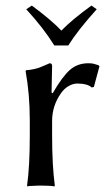

<svg xmlns="http://www.w3.org/2000/svg" viewBox="-20 -666 395 689"><path d="M168.9 -331.1Q203.6 -391.1 230.7 -415Q257.8 -439 296.9 -439Q303.7 -439 308.3 -438.5Q313 -438 314.9 -437.5Q316.9 -437 323 -435.1Q329.1 -433.1 333 -432.1L336.9 -428.2L316.9 -354L309.1 -352.1Q293.9 -366.2 256.8 -366.2Q242.2 -366.2 226.3 -357.2Q210.4 -348.1 199.2 -332Q167 -286.6 167 -231.9V-180.2Q167 -71.3 176.8 0L174.8 2.9Q161.1 0 127 0Q111.3 0 99.1 1Q86.9 1 82.5 2L78.1 2.9L77.1 0Q86.9 -67.9 86.9 -180.2V-234.9Q86.9 -328.1 71.8 -411.1L74.2 -414.1Q88.9 -415 101.8 -418Q114.7 -420.9 121.8 -423.6Q128.9 -426.3 140.9 -431.6Q152.8 -437 158.2 -439Q167 -439 167 -429.2L165 -334ZM174.8 -502.9Q136.2 -565.4 74.2 -632.8L94.2 -646Q163.6 -594.7 200.2 -556.2Q239.3 -596.2 308.1 -646L327.1 -632.8Q259.3 -557.6 225.1 -502.9Z"/></svg>

Font: Linux Biolinum
Style: Regular
Weight: 400
Designer: Philipp H. Poll
Foundry: Philipp H. Poll
Version: Version 0.6.4